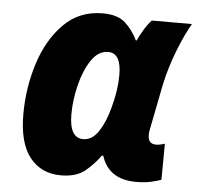

<svg xmlns="http://www.w3.org/2000/svg" viewBox="-45 -605 685 662"><g transform="rotate(5 297.0 -274.5)"><path d="M189 10Q242 10 272 -14.5Q302 -39 324 -70H329Q354 10 450 10Q478 10 500.5 5Q523 0 536 -5L537 -130Q532 -128 523 -126Q514 -124 507 -124Q479 -124 479 -155Q479 -162 480.5 -171Q482 -180 484 -189L512 -331Q525 -392 548.5 -452Q572 -512 594 -549H455Q442 -535 429 -513.5Q416 -492 409 -476H406Q390 -510 363.5 -534.5Q337 -559 285 -559Q204 -559 150 -504.5Q96 -450 69 -365Q42 -280 42 -189Q42 -89 81.5 -39.5Q121 10 189 10ZM255 -121Q207 -121 207 -203Q207 -252 220 -304.5Q233 -357 257 -392.5Q281 -428 315 -428Q360 -428 360 -352Q360 -299 343 -238Q330 -188 308 -154.5Q286 -121 255 -121Z"/></g></svg>

Font: Noto Sans Display Extra
Style: Italic
Weight: 800
Italic angle: -12°
Designer: Monotype Design Team
Foundry: Monotype Imaging Inc.
Version: Version 1.900